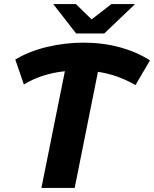

<svg xmlns="http://www.w3.org/2000/svg" viewBox="-20 -921 755 941"><path d="M644 -504Q556 -555 460 -569L346 0H183L298 -572Q184 -560 97 -507L55 -629Q120 -669 209 -690.5Q298 -712 389 -712Q483 -712 566.5 -689.5Q650 -667 715 -625ZM642 -901 491 -757H353L241 -901H352L429 -826L526 -901Z"/></svg>

Font: Montserrat Alternates
Style: Bold Italic
Weight: 700
Italic angle: -11.3°
Designer: Julieta Ulanovsky
Foundry: Julieta Ulanovsky
Version: Version 7.200